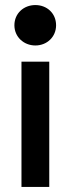

<svg xmlns="http://www.w3.org/2000/svg" viewBox="-20 -740 280 760"><path d="M37 -640C37 -594 74 -560 120 -560C166 -560 202 -594 202 -640C202 -687 166 -720 120 -720C74 -720 37 -687 37 -640ZM175 -496H65V0H175Z"/></svg>

Font: Space Text SemiBold
Style: Regular
Weight: 600
Designer: Florian Karsten (Space Text), Colophon Foundry (Space Mono)
Foundry: Florian Karsten
Version: Version 1.003;PS 001.003;hotconv 1.0.88;makeotf.lib2.5.64775